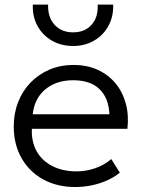

<svg xmlns="http://www.w3.org/2000/svg" viewBox="-20 -774 598 810"><path d="M297.5 15Q221 15 162.5 -17Q104 -49 71 -106.8Q38 -164.5 38 -241Q38 -296.5 56.8 -344Q75.5 -391.5 109.8 -426.5Q144 -461.5 189.8 -480.8Q235.5 -500 289.5 -500Q347 -500 392 -479.5Q437 -459 467.2 -422.5Q497.5 -386 510.8 -336.8Q524 -287.5 517.5 -230.5H114.5Q112 -176.5 134.5 -136.2Q157 -96 200.5 -73.5Q244 -51 304 -51Q343.5 -51 382.2 -64.5Q421 -78 449.5 -103L485.5 -45.5Q461 -25.5 429.2 -11.8Q397.5 2 363.8 8.5Q330 15 297.5 15ZM118 -292H441.5Q439 -359.5 400.2 -397.5Q361.5 -435.5 288.5 -435.5Q218 -435.5 171.8 -397.5Q125.5 -359.5 118 -292ZM288.5 -580Q237.5 -580 198.5 -602.8Q159.5 -625.5 138 -664.8Q116.5 -704 118.5 -754.5H183Q181 -702 210 -669.8Q239 -637.5 288.5 -637.5Q338 -637.5 366.5 -669.8Q395 -702 392 -754.5H457.5Q459 -704.5 437.5 -665Q416 -625.5 377.2 -602.8Q338.5 -580 288.5 -580Z"/></svg>

Font: Geologica Cursive ExtraLight
Style: Regular
Weight: 250
Designer: Sindre Bremnes, Frode Helland
Foundry: Monokrom Skriftforlag AS
Version: Version 1.010;gftools[0.9.28]